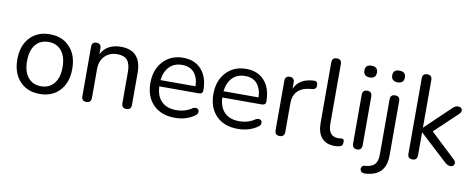

<svg xmlns="http://www.w3.org/2000/svg" viewBox="-73 -1059 3955 1597"><g transform="rotate(10 1905.0 -260.5)"><path d="M447 -59.5Q384 9 278 9Q172 9 109 -59.5Q46 -128 46 -243Q46 -358 109 -426.5Q172 -495 278 -495Q384 -495 447 -426.5Q510 -358 510 -243Q510 -128 447 -59.5ZM278 -56Q347 -56 387.5 -105Q428 -154 428 -243Q428 -332 387.5 -381Q347 -430 278 -430Q208 -430 168 -381.5Q128 -333 128 -243Q128 -154 168 -105Q208 -56 278 -56Z M672 7Q632 7 632 -35V-452Q632 -493 671 -493Q711 -493 711 -452V-403Q759 -495 878 -495Q1051 -495 1051 -303V-35Q1051 7 1011 7Q970 7 970 -35V-298Q970 -366 943.5 -397.5Q917 -429 859 -429Q793 -429 753 -387.5Q713 -346 713 -277V-35Q713 7 672 7Z M1419 9Q1304 9 1237 -58.5Q1170 -126 1170 -242Q1170 -355 1235 -425Q1300 -495 1404 -495Q1502 -495 1558.5 -431.5Q1615 -368 1615 -257Q1615 -226 1580 -226H1248Q1252 -143 1296.5 -99.5Q1341 -56 1419 -56Q1496 -56 1552 -95Q1575 -107 1590.5 -100Q1606 -93 1606 -73.5Q1606 -54 1586 -41Q1517 9 1419 9ZM1406 -435Q1338 -435 1297.5 -393Q1257 -351 1249 -279H1545Q1542 -353 1506.5 -394Q1471 -435 1406 -435Z M1951 9Q1836 9 1769 -58.5Q1702 -126 1702 -242Q1702 -355 1767 -425Q1832 -495 1936 -495Q2034 -495 2090.5 -431.5Q2147 -368 2147 -257Q2147 -226 2112 -226H1780Q1784 -143 1828.5 -99.5Q1873 -56 1951 -56Q2028 -56 2084 -95Q2107 -107 2122.5 -100Q2138 -93 2138 -73.5Q2138 -54 2118 -41Q2049 9 1951 9ZM1938 -435Q1870 -435 1829.5 -393Q1789 -351 1781 -279H2077Q2074 -353 2038.5 -394Q2003 -435 1938 -435Z M2264 -35V-452Q2264 -493 2303 -493Q2343 -493 2343 -452V-399Q2384 -491 2505 -496Q2538 -499 2539 -464Q2542 -428 2503 -425L2487 -423Q2419 -417 2382.5 -379.5Q2346 -342 2346 -277V-35Q2346 7 2305 7Q2264 7 2264 -35Z M2770 9Q2697 9 2659.5 -34.5Q2622 -78 2622 -161V-671Q2622 -712 2662 -712Q2703 -712 2703 -671V-167Q2703 -60 2788 -60Q2794 -60 2804 -61Q2814 -62 2818 -62Q2829 -63 2833.5 -56.5Q2838 -50 2838 -33Q2838 1 2804 6Q2788 9 2770 9Z M2905 -653Q2905 -702 2958 -702Q3011 -702 3011 -653Q3011 -603 2958 -603Q2905 -603 2905 -653ZM2958 5Q2918 5 2918 -39V-448Q2918 -491 2958 -491Q2999 -491 2999 -448V-39Q2999 5 2958 5Z M3193 -603Q3168 -603 3154 -616Q3140 -629 3140 -653Q3140 -702 3193 -702Q3247 -702 3247 -653Q3247 -603 3193 -603ZM3057 191Q3034 192 3023 177Q3012 162 3019 145.5Q3026 129 3045 128Q3101 125 3127 98.5Q3153 72 3153 15V-452Q3153 -493 3194 -493Q3234 -493 3234 -452V9Q3234 183 3057 191Z M3426 7Q3386 7 3386 -35V-671Q3386 -712 3426 -712Q3467 -712 3467 -671V-270H3469L3674 -466Q3685 -476 3691 -481Q3697 -486 3706.5 -489.5Q3716 -493 3727 -493Q3751 -493 3758.5 -474.5Q3766 -456 3748 -437L3553 -252L3767 -51Q3786 -31 3778 -12Q3770 7 3747 7Q3721 7 3691 -23L3469 -228H3467V-35Q3467 7 3426 7Z"/></g></svg>

Font: Nunito
Style: Regular
Weight: 400
Designer: Vernon Adams
Foundry: Vernon Adams
Version: Version 3.602